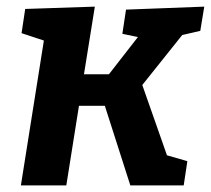

<svg xmlns="http://www.w3.org/2000/svg" viewBox="-20 -559 636 579"><path d="M43 0 123 -504 172 -417 45 -459 56 -532 266 -539 230 -315 212 -335H334L296 -319L405 -459L412 -444L349 -457L360 -530L596 -539L584 -466L502 -447L542 -469L395 -285L403 -320L489 -75L472 -94L545 -73L534 0H373L291 -256L310 -240H196L221 -258L180 0Z"/></svg>

Font: Bitter Thin
Style: Bold Italic
Weight: 700
Italic angle: -9°
Version: Version 3.021